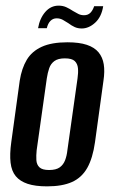

<svg xmlns="http://www.w3.org/2000/svg" viewBox="-20 -653 404 681"><path d="M147 8Q105 8 78 -1Q51 -10 36 -28Q21 -46 17.5 -76Q14 -106 20 -149L50 -367Q57 -411 75 -441Q93 -471 128 -487Q163 -503 219 -503Q261 -503 288 -494Q315 -485 329.5 -467.5Q344 -450 348 -425Q352 -400 347 -367L317 -149Q309 -92 289.5 -57.5Q270 -23 235.5 -7.5Q201 8 147 8ZM154 -50Q179 -50 192 -59.5Q205 -69 211 -85Q217 -101 219 -120L255 -375Q258 -395 256.5 -411Q255 -427 245 -436.5Q235 -446 210 -446Q186 -446 173 -436.5Q160 -427 154.5 -411Q149 -395 146 -375L110 -120Q108 -101 109 -85Q110 -69 120 -59.5Q130 -50 154 -50ZM270 -552Q256 -552 245 -557Q234 -562 222 -571Q213 -577 203 -582.5Q193 -588 181 -588Q168 -588 159 -579Q150 -570 146 -553H115Q121 -588 140.5 -610.5Q160 -633 188 -633Q203 -633 215 -627.5Q227 -622 239 -614Q249 -608 258 -603.5Q267 -599 278 -599Q292 -599 300.5 -607.5Q309 -616 314 -631H346Q340 -593 317.5 -572.5Q295 -552 270 -552Z"/></svg>

Font: Alumni Sans Thin SemiBold
Style: Italic
Weight: 600
Italic angle: -8°
Version: Version 1.016